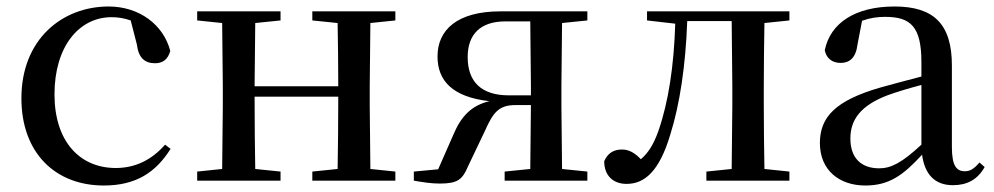

<svg xmlns="http://www.w3.org/2000/svg" viewBox="-20 -557 3064 592"><path d="M300 15C399 15 460 -25 506 -98L489 -111C447 -63 396 -39 337 -39C225 -39 148 -122 148 -266C148 -414 224 -504 324 -504C344 -504 363 -501 383 -494L402 -420C407 -378 427 -362 458 -362C482 -362 498 -374 505 -400C484 -481 409 -537 315 -537C172 -537 46 -436 46 -254C46 -84 152 15 300 15Z M943 -494 1021 -486C1022 -432 1023 -351 1023 -291H765L767 -486L845 -494V-522H588V-494L665 -486L667 -292V-230L665 -36L588 -28V0H845V-28L767 -36C766 -92 765 -179 765 -259H1023C1023 -179 1022 -92 1021 -36L943 -28V0H1199V-28L1122 -36L1120 -230V-292L1122 -486L1199 -494V-522H943Z M1536 0H1791V-28L1713 -36L1711 -230V-292L1713 -486L1791 -494V-522H1523C1390 -522 1329 -465 1329 -383C1329 -309 1374 -258 1489 -245C1434 -232 1402 -199 1378 -142L1331 -35L1256 -28V0C1284 5 1310 9 1336 9C1392 9 1406 -4 1423 -44L1475 -153C1500 -209 1517 -233 1569 -233H1617L1615 -36L1536 -28ZM1617 -263H1549C1465 -263 1422 -304 1422 -381C1422 -451 1461 -491 1538 -491H1615L1617 -292Z M2235 0H2414V-28L2337 -36C2336 -92 2335 -175 2335 -230V-292C2335 -346 2336 -430 2337 -486L2414 -494V-522H1975V-494L2062 -484C2058 -354 2041 -242 2010 -153C1995 -111 1979 -86 1956 -66C1937 -86 1919 -96 1898 -96C1872 -96 1854 -85 1843 -60C1843 -15 1871 10 1912 10C1967 10 2013 -28 2047 -143C2076 -235 2094 -355 2099 -492H2236L2238 -292V-230L2236 -36L2158 -28V0Z M2918 14C2962 14 2994 -3 3016 -42L3000 -56C2983 -36 2971 -29 2955 -29C2929 -29 2915 -46 2915 -104V-355C2915 -483 2859 -537 2738 -537C2617 -537 2540 -486 2523 -402C2528 -377 2546 -363 2572 -363C2599 -363 2619 -378 2624 -420L2638 -493C2663 -502 2686 -505 2709 -505C2788 -505 2821 -475 2821 -365V-321C2779 -310 2733 -298 2694 -287C2556 -247 2508 -196 2508 -116C2508 -32 2568 15 2648 15C2722 15 2765 -17 2823 -80C2831 -21 2861 14 2918 14ZM2821 -111C2761 -55 2727 -38 2691 -38C2637 -38 2602 -68 2602 -130C2602 -189 2635 -232 2716 -263C2746 -274 2783 -285 2821 -295Z"/></svg>

Font: Noto Serif CJK SC Medium
Style: Regular
Weight: 500
Designer: Ryoko NISHIZUKA 西塚涼子 (kana & ideographs); Frank Grießhammer (Latin, Greek & Cyrillic); Wenlong ZHANG 张文龙 (bopomofo); San
Foundry: Adobe
Version: Version 2.001;hotconv 1.1.0;makeotfexe 2.6.0